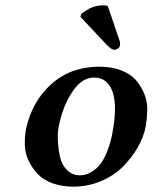

<svg xmlns="http://www.w3.org/2000/svg" viewBox="-20 -696 577 726"><path d="M387.2 -673.8 429.7 -549.8Q435.5 -534.2 433.6 -523.9Q432.1 -517.1 426 -512.5Q419.9 -507.8 413.1 -507.8Q400.9 -507.8 382.3 -527.8L283.7 -632.8L288.1 -644Q292.5 -647.9 299.8 -652.8Q307.1 -657.7 317.6 -663.3Q328.1 -668.9 341.6 -672.4Q355 -675.8 367.7 -675.8Q379.4 -675.8 387.2 -673.8ZM335.4 -402.8Q290.5 -402.8 255.1 -351.1Q219.7 -299.3 204.6 -229Q197.3 -201.2 198.7 -167.2Q200.2 -133.3 206.8 -103.3Q213.4 -73.2 233.2 -53.2Q252.9 -33.2 282.2 -33.2Q297.9 -33.2 313 -39.3Q328.1 -45.4 345.7 -60.5Q363.3 -75.7 378.4 -107.4Q393.6 -139.2 403.3 -184.1Q424.8 -291.5 406.2 -347.2Q387.7 -402.8 335.4 -402.8ZM78.1 -207Q100.6 -312.5 174.3 -378.2Q248 -443.8 354.5 -443.8Q401.9 -443.8 437.7 -430.2Q473.6 -416.5 493.4 -393.8Q513.2 -371.1 525.4 -341.6Q537.6 -312 536.9 -280Q536.1 -248 530.8 -215.8Q522.5 -176.3 500.2 -137.7Q478 -99.1 444.3 -65.4Q410.6 -31.7 361.6 -11Q312.5 9.8 256.8 9.8Q214.4 9.8 179.7 -2.7Q145 -15.1 124 -36.6Q103 -58.1 89.1 -86.2Q75.2 -114.3 74 -145Q72.8 -175.8 78.1 -207Z"/></svg>

Font: Linux Libertine Slanted
Style: Semibold Slanted
Weight: 600
Designer: Philipp H. Poll
Foundry: Philipp H. Poll
Version: Version 5.1.1